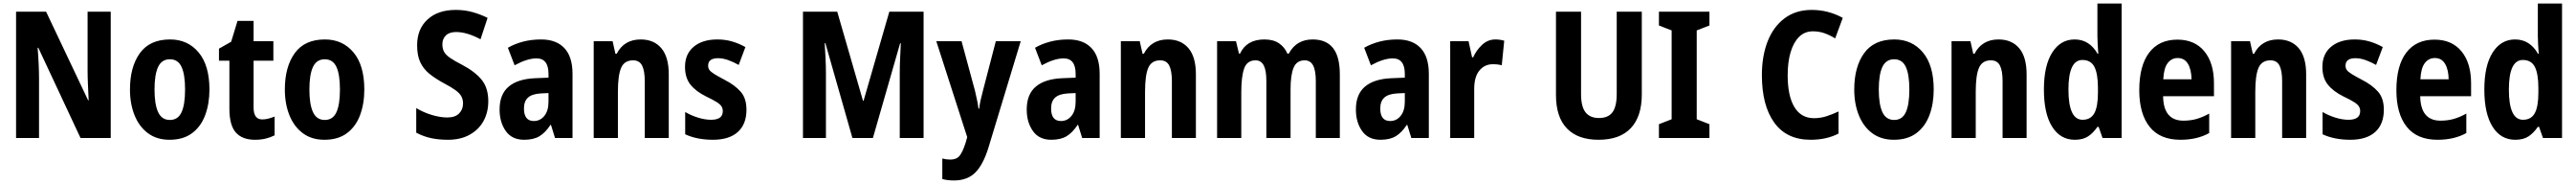

<svg xmlns="http://www.w3.org/2000/svg" viewBox="-20 -780 14588 1040"><path d="M607 0H436L197 -510H193Q197 -463 199 -418Q201 -373 201 -337V0H71V-714H241L479 -213H482Q480 -257 478 -301.5Q476 -346 476 -380V-714H607Z M1166 -274Q1166 -194 1142 -129.5Q1118 -65 1068 -27.5Q1018 10 940 10Q868 10 818 -27Q768 -64 742 -128.5Q716 -193 716 -274Q716 -402 772 -479.5Q828 -557 943 -557Q1043 -557 1104.5 -484Q1166 -411 1166 -274ZM855 -274Q855 -190 875.5 -146Q896 -102 942 -102Q988 -102 1008 -145.5Q1028 -189 1028 -274Q1028 -359 1008 -402Q988 -445 942 -445Q896 -445 875.5 -402Q855 -359 855 -274Z M1465 -105Q1482 -105 1499.5 -109.5Q1517 -114 1535 -121V-15Q1511 -3 1484 3.5Q1457 10 1424 10Q1352 10 1315.5 -31Q1279 -72 1279 -166V-437H1220V-505L1289 -544L1325 -662H1416V-547H1528V-437H1416V-172Q1416 -105 1465 -105Z M2043 -274Q2043 -194 2019 -129.5Q1995 -65 1945 -27.5Q1895 10 1817 10Q1745 10 1695 -27Q1645 -64 1619 -128.5Q1593 -193 1593 -274Q1593 -402 1649 -479.5Q1705 -557 1820 -557Q1920 -557 1981.5 -484Q2043 -411 2043 -274ZM1732 -274Q1732 -190 1752.5 -146Q1773 -102 1819 -102Q1865 -102 1885 -145.5Q1905 -189 1905 -274Q1905 -359 1885 -402Q1865 -445 1819 -445Q1773 -445 1752.5 -402Q1732 -359 1732 -274Z M2745 -208Q2745 -145 2718 -96Q2691 -47 2639.5 -18.5Q2588 10 2517 10Q2465 10 2422 1Q2379 -8 2337 -30V-169Q2379 -144 2426 -130Q2473 -116 2513 -116Q2557 -116 2579.5 -138.5Q2602 -161 2602 -195Q2602 -218 2592.5 -235.5Q2583 -253 2559 -270.5Q2535 -288 2491 -311Q2445 -336 2411.5 -363Q2378 -390 2360 -428Q2342 -466 2342 -524Q2342 -616 2401 -670Q2460 -724 2561 -724Q2611 -724 2656 -711.5Q2701 -699 2741 -679L2701 -558Q2624 -599 2563 -599Q2524 -599 2504.5 -579.5Q2485 -560 2485 -530Q2485 -505 2494.5 -487.5Q2504 -470 2528.5 -453Q2553 -436 2598 -413Q2670 -375 2707.5 -329Q2745 -283 2745 -208Z M3044 -557Q3130 -557 3176 -508Q3222 -459 3222 -363V0H3123L3100 -74H3097Q3069 -31 3035.5 -10.5Q3002 10 2948 10Q2879 10 2844 -39.5Q2809 -89 2809 -161Q2809 -247 2860.5 -290.5Q2912 -334 3011 -338L3086 -341V-362Q3086 -450 3018 -450Q2991 -450 2960 -440Q2929 -430 2894 -411L2856 -510Q2894 -532 2941.5 -544.5Q2989 -557 3044 -557ZM3043 -252Q2992 -249 2969.5 -228Q2947 -207 2947 -167Q2947 -96 3003 -96Q3039 -96 3062.5 -125Q3086 -154 3086 -205V-254Z M3608 -557Q3683 -557 3725 -507.5Q3767 -458 3767 -360V0H3631V-322Q3631 -380 3616 -409.5Q3601 -439 3565 -439Q3516 -439 3497.5 -397Q3479 -355 3479 -261V0H3342V-547H3449L3465 -476H3472Q3514 -557 3608 -557Z M4207 -160Q4207 -78 4158 -34Q4109 10 4017 10Q3927 10 3860 -21V-147Q3892 -128 3931.5 -115.5Q3971 -103 4007 -103Q4073 -103 4073 -152Q4073 -166 4066 -178Q4059 -190 4038.5 -203Q4018 -216 3978 -235Q3921 -263 3890 -301.5Q3859 -340 3859 -402Q3859 -475 3908.5 -516Q3958 -557 4042 -557Q4086 -557 4124.5 -546Q4163 -535 4201 -514L4163 -413Q4135 -429 4104.5 -440Q4074 -451 4046 -451Q3990 -451 3990 -409Q3990 -394 3997.5 -384Q4005 -374 4025 -361.5Q4045 -349 4083 -329Q4140 -300 4173.5 -262.5Q4207 -225 4207 -160Z M4807 0 4654 -536H4650Q4653 -492 4655 -447Q4657 -402 4657 -365V0H4527V-714H4721L4867 -210H4870L5016 -714H5210V0H5075V-367Q5075 -405 5077 -449Q5079 -493 5081 -535H5077L4923 0Z M5282 -547H5425L5501 -267Q5507 -242 5512.5 -215.5Q5518 -189 5521 -166H5525Q5527 -187 5532.5 -212.5Q5538 -238 5546 -267L5619 -547H5760L5578 52Q5548 150 5503 195Q5458 240 5382 240Q5363 240 5347 238Q5331 236 5316 232V116Q5339 122 5361 122Q5396 122 5413.5 101Q5431 80 5448 27L5457 -5Z M6029 -557Q6115 -557 6161 -508Q6207 -459 6207 -363V0H6108L6085 -74H6082Q6054 -31 6020.5 -10.5Q5987 10 5933 10Q5864 10 5829 -39.5Q5794 -89 5794 -161Q5794 -247 5845.5 -290.5Q5897 -334 5996 -338L6071 -341V-362Q6071 -450 6003 -450Q5976 -450 5945 -440Q5914 -430 5879 -411L5841 -510Q5879 -532 5926.5 -544.5Q5974 -557 6029 -557ZM6028 -252Q5977 -249 5954.5 -228Q5932 -207 5932 -167Q5932 -96 5988 -96Q6024 -96 6047.5 -125Q6071 -154 6071 -205V-254Z M6593 -557Q6668 -557 6710 -507.5Q6752 -458 6752 -360V0H6616V-322Q6616 -380 6601 -409.5Q6586 -439 6550 -439Q6501 -439 6482.5 -397Q6464 -355 6464 -261V0H6327V-547H6434L6450 -476H6457Q6499 -557 6593 -557Z M7413 -557Q7490 -557 7528.5 -508.5Q7567 -460 7567 -359V0H7431V-321Q7431 -382 7415.5 -410.5Q7400 -439 7368 -439Q7323 -439 7305.5 -398Q7288 -357 7288 -275V0H7151V-322Q7151 -382 7136 -410.5Q7121 -439 7090 -439Q7042 -439 7025.5 -393.5Q7009 -348 7009 -259V0H6872V-547H6979L6996 -477H7002Q7039 -557 7140 -557Q7191 -557 7223 -535Q7255 -513 7270 -477H7278Q7321 -557 7413 -557Z M7893 -557Q7979 -557 8025 -508Q8071 -459 8071 -363V0H7972L7949 -74H7946Q7918 -31 7884.5 -10.5Q7851 10 7797 10Q7728 10 7693 -39.5Q7658 -89 7658 -161Q7658 -247 7709.5 -290.5Q7761 -334 7860 -338L7935 -341V-362Q7935 -450 7867 -450Q7840 -450 7809 -440Q7778 -430 7743 -411L7705 -510Q7743 -532 7790.5 -544.5Q7838 -557 7893 -557ZM7892 -252Q7841 -249 7818.5 -228Q7796 -207 7796 -167Q7796 -96 7852 -96Q7888 -96 7911.5 -125Q7935 -154 7935 -205V-254Z M8448 -557Q8473 -557 8498 -550L8484 -411Q8464 -417 8433 -417Q8387 -417 8357.5 -381.5Q8328 -346 8328 -278V0H8192V-547H8296L8316 -456H8322Q8340 -496 8372.5 -526.5Q8405 -557 8448 -557Z M9277 -246Q9277 -122 9215 -56Q9153 10 9032 10Q8915 10 8853 -54Q8791 -118 8791 -243V-714H8933V-249Q8933 -177 8958.5 -145Q8984 -113 9034 -113Q9087 -113 9111 -145.5Q9135 -178 9135 -250V-714H9277Z M9660 0H9374V-78L9446 -106V-608L9374 -636V-714H9660V-636L9588 -608V-106L9660 -78Z M10246 -603Q10199 -603 10167.5 -571.5Q10136 -540 10119.5 -484.5Q10103 -429 10103 -355Q10103 -238 10141 -175Q10179 -112 10252 -112Q10289 -112 10323 -123Q10357 -134 10391 -150V-25Q10323 10 10233 10Q10097 10 10027 -87Q9957 -184 9957 -356Q9957 -463 9989.5 -546Q10022 -629 10085.5 -676.5Q10149 -724 10239 -724Q10333 -724 10415 -679L10372 -563Q10343 -581 10312 -592Q10281 -603 10246 -603Z M10930 -274Q10930 -194 10906 -129.5Q10882 -65 10832 -27.5Q10782 10 10704 10Q10632 10 10582 -27Q10532 -64 10506 -128.5Q10480 -193 10480 -274Q10480 -402 10536 -479.5Q10592 -557 10707 -557Q10807 -557 10868.5 -484Q10930 -411 10930 -274ZM10619 -274Q10619 -190 10639.5 -146Q10660 -102 10706 -102Q10752 -102 10772 -145.5Q10792 -189 10792 -274Q10792 -359 10772 -402Q10752 -445 10706 -445Q10660 -445 10639.5 -402Q10619 -359 10619 -274Z M11297 -557Q11372 -557 11414 -507.5Q11456 -458 11456 -360V0H11320V-322Q11320 -380 11305 -409.5Q11290 -439 11254 -439Q11205 -439 11186.5 -397Q11168 -355 11168 -261V0H11031V-547H11138L11154 -476H11161Q11203 -557 11297 -557Z M11729 10Q11647 10 11600.5 -64Q11554 -138 11554 -274Q11554 -409 11601 -483Q11648 -557 11728 -557Q11771 -557 11803.5 -536Q11836 -515 11858 -476H11862Q11860 -504 11858.5 -530Q11857 -556 11857 -575V-760H11994V0H11886L11864 -63H11857Q11833 -28 11804 -9Q11775 10 11729 10ZM11773 -103Q11819 -103 11839.5 -140Q11860 -177 11860 -256V-283Q11860 -363 11840 -402Q11820 -441 11772 -441Q11693 -441 11693 -274Q11693 -103 11773 -103Z M12310 -556Q12408 -556 12462.5 -490Q12517 -424 12517 -309V-236H12229Q12231 -98 12344 -98Q12384 -98 12418 -107.5Q12452 -117 12490 -138V-28Q12422 10 12327 10Q12211 10 12152.5 -63.5Q12094 -137 12094 -270Q12094 -409 12150 -482.5Q12206 -556 12310 -556ZM12312 -452Q12277 -452 12255 -423.5Q12233 -395 12230 -332H12390Q12389 -387 12369.5 -419.5Q12350 -452 12312 -452Z M12880 -557Q12955 -557 12997 -507.5Q13039 -458 13039 -360V0H12903V-322Q12903 -380 12888 -409.5Q12873 -439 12837 -439Q12788 -439 12769.5 -397Q12751 -355 12751 -261V0H12614V-547H12721L12737 -476H12744Q12786 -557 12880 -557Z M13479 -160Q13479 -78 13430 -34Q13381 10 13289 10Q13199 10 13132 -21V-147Q13164 -128 13203.5 -115.5Q13243 -103 13279 -103Q13345 -103 13345 -152Q13345 -166 13338 -178Q13331 -190 13310.5 -203Q13290 -216 13250 -235Q13193 -263 13162 -301.5Q13131 -340 13131 -402Q13131 -475 13180.5 -516Q13230 -557 13314 -557Q13358 -557 13396.5 -546Q13435 -535 13473 -514L13435 -413Q13407 -429 13376.5 -440Q13346 -451 13318 -451Q13262 -451 13262 -409Q13262 -394 13269.5 -384Q13277 -374 13297 -361.5Q13317 -349 13355 -329Q13412 -300 13445.5 -262.5Q13479 -225 13479 -160Z M13766 -556Q13864 -556 13918.5 -490Q13973 -424 13973 -309V-236H13685Q13687 -98 13800 -98Q13840 -98 13874 -107.5Q13908 -117 13946 -138V-28Q13878 10 13783 10Q13667 10 13608.5 -63.5Q13550 -137 13550 -270Q13550 -409 13606 -482.5Q13662 -556 13766 -556ZM13768 -452Q13733 -452 13711 -423.5Q13689 -395 13686 -332H13846Q13845 -387 13825.5 -419.5Q13806 -452 13768 -452Z M14223 10Q14141 10 14094.5 -64Q14048 -138 14048 -274Q14048 -409 14095 -483Q14142 -557 14222 -557Q14265 -557 14297.5 -536Q14330 -515 14352 -476H14356Q14354 -504 14352.5 -530Q14351 -556 14351 -575V-760H14488V0H14380L14358 -63H14351Q14327 -28 14298 -9Q14269 10 14223 10ZM14267 -103Q14313 -103 14333.5 -140Q14354 -177 14354 -256V-283Q14354 -363 14334 -402Q14314 -441 14266 -441Q14187 -441 14187 -274Q14187 -103 14267 -103Z"/></svg>

Font: Noto Sans Myanmar UI Condensed
Style: Bold
Weight: 700
Width: 3
Designer: Monotype Design Team
Foundry: Monotype Imaging Inc.
Version: Version 2.103; ttfautohint (v1.8.4.7-5d5b)